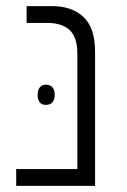

<svg xmlns="http://www.w3.org/2000/svg" viewBox="-20 -608 414 628"><path d="M33 0V-55H233V-431Q233 -487 207.5 -510Q182 -533 135 -533H67V-588H150Q215 -588 253 -552.5Q291 -517 291 -438V0ZM103 -298Q103 -313 110 -322Q117 -331 130 -331Q145 -331 152 -322Q159 -313 159 -298Q159 -283 152 -274Q145 -265 130 -265Q116 -265 109.5 -274Q103 -283 103 -298Z"/></svg>

Font: Noto Sans Hebrew Light
Style: Regular
Weight: 300
Designer: Monotype Design Team
Foundry: Monotype Imaging Inc.
Version: Version 2.003